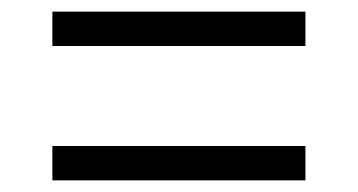

<svg xmlns="http://www.w3.org/2000/svg" viewBox="-20 -515 615 330"><path d="M70 -436V-495H505V-436ZM70 -205V-264H505V-205Z"/></svg>

Font: mBank
Style: Regular
Weight: 400
Designer: Julieta Ulanovsky
Foundry: Julieta Ulanovsky
Version: Version 7.200;PS 007.200;hotconv 1.0.88;makeotf.lib2.5.64775